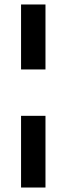

<svg xmlns="http://www.w3.org/2000/svg" viewBox="-20 -680 297 857"><path d="M74 157V-163H183V157ZM74 -370V-660H183V-370Z"/></svg>

Font: Bricolage Grotesque 24pt SemiBold
Style: Regular
Weight: 600
Designer: Mathieu Triay
Foundry: Atelier Triay
Version: Version 1.001;gftools[0.9.33.dev8+g029e19f]